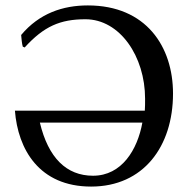

<svg xmlns="http://www.w3.org/2000/svg" viewBox="-20 -678 684 708"><path d="M515 -314C515 -300 515 -281 514 -270H35C46 -128 124 10 316 10C509 10 618 -138 618 -333C618 -506 519 -658 304 -658C212 -658 125 -629 58 -549C59 -537 61 -515 64 -506L71 -503C142 -581 202 -607 295 -607C422 -607 515 -470 515 -314ZM127 -226H505C487 -126 429 -30 323 -30C225 -30 158 -96 127 -226Z"/></svg>

Font: Libertinus Sans
Style: Regular
Weight: 400
Designer: Philipp H. Poll, Khaled Hosny
Foundry: Caleb Maclennan
Version: Version 7.050;RELEASE